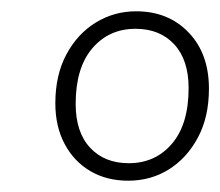

<svg xmlns="http://www.w3.org/2000/svg" viewBox="-20 -733 390 340"><path d="M207 -413Q169 -413 140 -430Q111 -447 94.5 -478Q78 -509 78 -550Q78 -600 97.5 -636.5Q117 -673 149.5 -693Q182 -713 221 -713Q278 -713 314 -675.5Q350 -638 350 -576Q350 -526 330.5 -489.5Q311 -453 279 -433Q247 -413 207 -413ZM208 -444Q255 -444 284.5 -478.5Q314 -513 314 -577Q314 -627 288.5 -654.5Q263 -682 220 -682Q173 -682 143.5 -647.5Q114 -613 114 -549Q114 -499 139.5 -471.5Q165 -444 208 -444Z"/></svg>

Font: Nunito Sans 12pt ExtraLight 12pt ExtraLight
Style: Italic
Weight: 250
Italic angle: -9°
Version: Version 3.101;gftools[0.9.27]